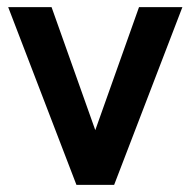

<svg xmlns="http://www.w3.org/2000/svg" viewBox="-20 -520 536 540"><path d="M301 0H195L3 -500H125L248 -154L371 -500H493Z"/></svg>

Font: Cabin
Style: Bold
Weight: 700
Designer: Pablo Impallari
Foundry: Pablo Impallari. http://www.impallari.com Igino Marini. http://www.ikern.com
Version: Version 3.001;hotconv 1.0.109;makeotfexe 2.5.65596